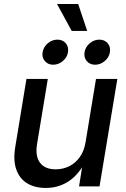

<svg xmlns="http://www.w3.org/2000/svg" viewBox="-20 -929 628 957"><path d="M208.5 7.8Q153.8 7.8 115.7 -15.1Q77.6 -38.1 61.3 -84Q44.9 -129.9 56.2 -197.3L111.8 -535.6H218.3L164.6 -210.4Q154.8 -150.9 179.4 -117.9Q204.1 -85 257.8 -85Q293.5 -85 324.7 -100.3Q356 -115.7 377.7 -146Q399.4 -176.3 406.7 -221.2L458.5 -535.6H564.9L476.1 0H374L395 -131.8H410.2Q374 -59.6 323 -25.9Q272 7.8 208.5 7.8ZM454.1 -606.4Q427.7 -606.4 412.4 -624.8Q397 -643.1 401.4 -668.9Q405.8 -695.3 427.2 -713.4Q448.7 -731.4 475.1 -731.4Q501.5 -731.4 516.8 -713.4Q532.2 -695.3 527.8 -668.9Q523.9 -643.1 502.2 -624.8Q480.5 -606.4 454.1 -606.4ZM245.1 -606.4Q218.8 -606.4 203.4 -624.8Q188 -643.1 192.4 -668.9Q196.8 -695.3 218.3 -713.4Q239.7 -731.4 266.1 -731.4Q292.5 -731.4 307.9 -713.4Q323.2 -695.3 318.8 -668.9Q314.9 -643.1 293.2 -624.8Q271.5 -606.4 245.1 -606.4ZM337.4 -774.9 264.2 -909.2H369.6L414.6 -774.9Z"/></svg>

Font: Inter 20pt Medium
Style: Italic
Weight: 500
Italic angle: -9.3988°
Version: Version 4.001;git-66647c0bb